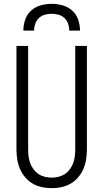

<svg xmlns="http://www.w3.org/2000/svg" viewBox="-20 -975 540 1003"><path d="M250 8Q224 8 198.5 2.5Q173 -3 150.5 -16Q128 -29 111 -49.5Q94 -70 84 -93.5Q74 -117 70 -143Q66 -169 66 -195V-735H127V-195Q127 -177 129 -159Q131 -141 137.5 -123.5Q144 -106 155 -91Q166 -76 181 -66Q196 -56 214 -51.5Q232 -47 250 -47Q268 -47 286 -51.5Q304 -56 319 -66Q334 -76 345 -91Q356 -106 362.5 -123.5Q369 -141 371 -159Q373 -177 373 -195V-735H434V-195Q434 -169 430 -143Q426 -117 416 -93.5Q406 -70 389 -49.5Q372 -29 349.5 -16Q327 -3 301.5 2.5Q276 8 250 8ZM102 -815Q102 -844 111.5 -872Q121 -900 142.5 -919.5Q164 -939 192.5 -947Q221 -955 250 -955Q279 -955 307.5 -947Q336 -939 357.5 -919.5Q379 -900 388.5 -872Q398 -844 398 -815H342Q342 -833 336 -850.5Q330 -868 317 -880.5Q304 -893 286 -898Q268 -903 250 -903Q232 -903 214 -898Q196 -893 183 -880.5Q170 -868 164 -850.5Q158 -833 158 -815Z"/></svg>

Font: Iosevka Light
Style: Regular
Weight: 300
Monospace: yes
Designer: Belleve Invis
Foundry: Belleve Invis
Version: Version 32.5.0; ttfautohint (v1.8.4)